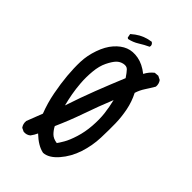

<svg xmlns="http://www.w3.org/2000/svg" viewBox="-230 -874 960 960"><g transform="rotate(45 250.0 -394.5)"><path d="M264 -6Q223 -14 178 -57Q170 -39 158 -23Q143 -10 121 -12L102 -21Q90 -37 92 -59L125 -144Q104 -198 93 -255.5Q82 -313 77.5 -364Q73 -415 74.5 -460Q76 -505 92.5 -552.5Q109 -600 135.5 -630Q162 -660 192.5 -672Q223 -684 261.5 -677Q300 -670 339 -639Q353 -666 376 -684L399 -686L419 -676Q431 -660 429 -639Q415 -615 399.5 -591.5Q384 -568 376 -542Q397 -501 406 -456Q415 -411 416 -367Q417 -323 415 -264.5Q413 -206 394.5 -149.5Q376 -93 339 -50.5Q302 -8 264 -6ZM278 -89Q285 -98 299 -122Q313 -146 326 -187.5Q339 -229 342.5 -276Q346 -323 341.5 -362Q337 -401 327 -442Q296 -366 270 -291Q244 -216 211 -142Q220 -124 235 -108.5Q250 -93 278 -89ZM174 -251Q201 -333 230.5 -409Q260 -485 292 -562Q276 -586 265 -597.5Q254 -609 234 -605Q214 -601 200 -586.5Q186 -572 171 -541.5Q156 -511 152 -468Q148 -425 151 -386Q154 -347 160 -314.5Q166 -282 174 -251ZM162 -709 156 -713 152 -734 172 -750Q209 -777 256 -783Q271 -773 266 -758Q240 -746 215.5 -730.5Q191 -715 162 -709Z"/></g></svg>

Font: Kosefont JP
Style: Regular
Weight: 400
Designer: Nozomi Seto 瀬戸のぞみ
Version: Version 3.00;June 19, 2020